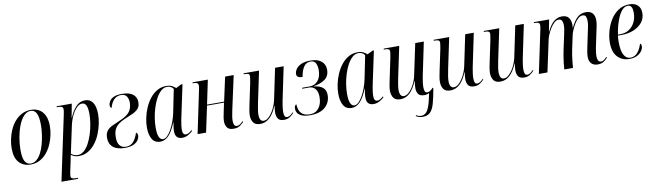

<svg xmlns="http://www.w3.org/2000/svg" viewBox="-41 -1145 6779 1983"><g transform="rotate(-10 3349.0 -153.0)"><path d="M200 10Q126 10 80.5 -39Q35 -88 35 -189Q35 -233 45 -282Q55 -331 75.5 -378Q96 -425 128 -463Q160 -501 203 -523.5Q246 -546 301 -546Q346 -546 383 -525.5Q420 -505 442 -461Q464 -417 464 -347Q464 -304 454 -255Q444 -206 423.5 -159Q403 -112 371.5 -74Q340 -36 297.5 -13Q255 10 200 10ZM203 0Q238 0 265.5 -23.5Q293 -47 313.5 -86.5Q334 -126 347.5 -175.5Q361 -225 368 -277Q375 -329 375 -376Q375 -459 355 -497.5Q335 -536 295 -536Q254 -536 221.5 -500.5Q189 -465 167 -408Q145 -351 133.5 -285Q122 -219 122 -157Q122 -70 143.5 -35Q165 0 203 0Z M625 -434Q629 -454 631.5 -468.5Q634 -483 634 -490Q634 -512 621 -519Q608 -526 581 -526H567L569 -536H727L700 -393H703Q730 -458 769.5 -502Q809 -546 868 -546Q920 -546 948 -504Q976 -462 976 -379Q976 -333 965 -280.5Q954 -228 933 -176.5Q912 -125 879.5 -83Q847 -41 804 -15.5Q761 10 707 10Q680 10 662 3.5Q644 -3 625 -17Q621 0 618.5 12.5Q616 25 614 38L589 155Q587 167 585 178.5Q583 190 583 197Q583 218 597.5 224Q612 230 640 230H658L656 240H482ZM697 -2Q732 -2 762 -28Q792 -54 815 -97Q838 -140 854.5 -192.5Q871 -245 879.5 -299Q888 -353 888 -399Q888 -458 874.5 -488Q861 -518 830 -518Q806 -518 784 -499.5Q762 -481 743 -451Q724 -421 711 -387.5Q698 -354 691 -324L628 -29Q637 -19 654.5 -10.5Q672 -2 697 -2Z M1189 10Q1108 10 1066 -25Q1024 -60 1024 -124Q1024 -173 1047.5 -200Q1071 -227 1110 -244Q1149 -261 1196 -282Q1264 -311 1291.5 -349Q1319 -387 1319 -443Q1319 -481 1301.5 -508Q1284 -535 1244 -535Q1196 -535 1167 -504Q1138 -473 1125 -422Q1109 -425 1109 -450Q1109 -470 1122 -492.5Q1135 -515 1166 -530Q1197 -545 1252 -545Q1332 -545 1369.5 -514Q1407 -483 1407 -432Q1407 -387 1382.5 -361.5Q1358 -336 1317.5 -319Q1277 -302 1229 -281Q1168 -253 1141 -216Q1114 -179 1114 -112Q1114 -56 1137 -28Q1160 0 1202 0Q1251 0 1280.5 -34Q1310 -68 1328 -125Q1334 -123 1339.5 -115.5Q1345 -108 1345 -95Q1345 -71 1330 -47Q1315 -23 1281 -6.5Q1247 10 1189 10Z M1561 10Q1502 10 1475 -36Q1448 -82 1448 -157Q1448 -205 1459 -258Q1470 -311 1492 -362Q1514 -413 1546.5 -454.5Q1579 -496 1622 -521Q1665 -546 1718 -546Q1754 -546 1777.5 -534Q1801 -522 1817 -507L1873 -535H1888L1817 -200Q1814 -185 1809.5 -161.5Q1805 -138 1802 -114.5Q1799 -91 1799 -75Q1799 -18 1834 -18Q1849 -18 1864 -26.5Q1879 -35 1896 -51L1902 -42Q1883 -24 1854 -7Q1825 10 1790 10Q1717 10 1717 -71Q1717 -94 1720.5 -116.5Q1724 -139 1728 -165H1726Q1690 -74 1650 -32Q1610 10 1561 10ZM1593 -11Q1615 -11 1637.5 -33Q1660 -55 1680.5 -91.5Q1701 -128 1717 -172.5Q1733 -217 1742 -261L1791 -503Q1780 -519 1763 -527.5Q1746 -536 1727 -536Q1691 -536 1661.5 -509.5Q1632 -483 1608.5 -439.5Q1585 -396 1569 -344Q1553 -292 1545 -239Q1537 -186 1537 -142Q1537 -72 1552 -41.5Q1567 -11 1593 -11Z M2330 10Q2280 10 2261.5 -17Q2243 -44 2243 -79Q2243 -100 2247 -126Q2251 -152 2258 -182L2277 -273H2099L2041 0H1952L2045 -444Q2048 -459 2050 -471Q2052 -483 2052 -491Q2052 -511 2040 -518.5Q2028 -526 2000 -526H1992L1994 -536H2154L2101 -283H2280L2335 -536H2425L2349 -187Q2341 -148 2336.5 -122Q2332 -96 2332 -73Q2332 -45 2340 -29Q2348 -13 2369 -13Q2386 -13 2400.5 -23Q2415 -33 2432 -51L2438 -43Q2419 -23 2394.5 -6.5Q2370 10 2330 10Z M2858 10Q2813 10 2796 -15Q2779 -40 2779 -76Q2779 -89 2781 -110Q2783 -131 2786 -150H2783Q2751 -71 2708 -31Q2665 9 2609 9Q2557 9 2536.5 -21.5Q2516 -52 2516 -96Q2516 -122 2522.5 -156.5Q2529 -191 2535 -219L2578 -423Q2582 -445 2585.5 -465Q2589 -485 2589 -494Q2589 -513 2578 -519.5Q2567 -526 2541 -526H2527L2529 -536H2691L2623 -213Q2617 -184 2611 -147.5Q2605 -111 2605 -90Q2605 -17 2649 -17Q2674 -17 2696.5 -36Q2719 -55 2738.5 -84.5Q2758 -114 2771.5 -147.5Q2785 -181 2791 -210L2859 -536H2949L2876 -186Q2871 -160 2866.5 -128Q2862 -96 2862 -73Q2862 -44 2869 -28.5Q2876 -13 2894 -13Q2911 -13 2926 -23.5Q2941 -34 2957 -51L2962 -44Q2944 -23 2919 -6.5Q2894 10 2858 10Z M3132 10Q3061 10 3024.5 -15Q2988 -40 2988 -84Q2988 -106 2996 -116Q3004 -126 3010 -126Q3012 -63 3041.5 -31.5Q3071 0 3132 0Q3191 0 3225 -44Q3259 -88 3259 -159Q3259 -214 3235 -244Q3211 -274 3170 -274H3097L3099 -284H3177Q3232 -284 3265.5 -324.5Q3299 -365 3299 -436Q3299 -477 3284.5 -506.5Q3270 -536 3229 -536Q3186 -536 3160 -499.5Q3134 -463 3122 -393Q3061 -393 3061 -434Q3061 -458 3077.5 -484Q3094 -510 3131.5 -528Q3169 -546 3231 -546Q3306 -546 3345.5 -512.5Q3385 -479 3385 -424Q3385 -358 3339 -324Q3293 -290 3220 -280V-277Q3281 -270 3313 -243.5Q3345 -217 3345 -165Q3345 -88 3290.5 -39Q3236 10 3132 10Z M3568 10Q3509 10 3482 -36Q3455 -82 3455 -157Q3455 -205 3466 -258Q3477 -311 3499 -362Q3521 -413 3553.5 -454.5Q3586 -496 3629 -521Q3672 -546 3725 -546Q3761 -546 3784.5 -534Q3808 -522 3824 -507L3880 -535H3895L3824 -200Q3821 -185 3816.5 -161.5Q3812 -138 3809 -114.5Q3806 -91 3806 -75Q3806 -18 3841 -18Q3856 -18 3871 -26.5Q3886 -35 3903 -51L3909 -42Q3890 -24 3861 -7Q3832 10 3797 10Q3724 10 3724 -71Q3724 -94 3727.5 -116.5Q3731 -139 3735 -165H3733Q3697 -74 3657 -32Q3617 10 3568 10ZM3600 -11Q3622 -11 3644.5 -33Q3667 -55 3687.5 -91.5Q3708 -128 3724 -172.5Q3740 -217 3749 -261L3798 -503Q3787 -519 3770 -527.5Q3753 -536 3734 -536Q3698 -536 3668.5 -509.5Q3639 -483 3615.5 -439.5Q3592 -396 3576 -344Q3560 -292 3552 -239Q3544 -186 3544 -142Q3544 -72 3559 -41.5Q3574 -11 3600 -11Z M4276 228Q4252 228 4234 222Q4216 216 4204 208L4207 198Q4217 205 4230.5 210Q4244 215 4260 215Q4286 215 4307 198Q4328 181 4345.5 134.5Q4363 88 4380 -2Q4357 10 4328 10Q4283 10 4266 -15Q4249 -40 4249 -76Q4249 -89 4251 -110Q4253 -131 4256 -150H4253Q4220 -71 4177.5 -31Q4135 9 4079 9Q4027 9 4006.5 -21.5Q3986 -52 3986 -96Q3986 -122 3992.5 -156.5Q3999 -191 4005 -219L4048 -423Q4052 -445 4055.5 -465Q4059 -485 4059 -494Q4059 -513 4048 -519.5Q4037 -526 4011 -526H3996L3999 -536H4161L4093 -213Q4087 -184 4081 -147.5Q4075 -111 4075 -90Q4075 -17 4119 -17Q4143 -17 4166 -36Q4189 -55 4208.5 -84.5Q4228 -114 4241.5 -147.5Q4255 -181 4260 -210L4329 -536H4419L4346 -186Q4341 -160 4336.5 -128Q4332 -96 4332 -73Q4332 -44 4339 -28.5Q4346 -13 4364 -13Q4381 -13 4396 -23.5Q4411 -34 4426 -51L4432 -44Q4415 55 4397.5 115Q4380 175 4351.5 201.5Q4323 228 4276 228Z M4852 10Q4807 10 4790 -15Q4773 -40 4773 -76Q4773 -89 4775 -110Q4777 -131 4780 -150H4777Q4745 -71 4702 -31Q4659 9 4603 9Q4551 9 4530.5 -21.5Q4510 -52 4510 -96Q4510 -122 4516.5 -156.5Q4523 -191 4529 -219L4572 -423Q4576 -445 4579.5 -465Q4583 -485 4583 -494Q4583 -513 4572 -519.5Q4561 -526 4535 -526H4521L4523 -536H4685L4617 -213Q4611 -184 4605 -147.5Q4599 -111 4599 -90Q4599 -17 4643 -17Q4668 -17 4690.5 -36Q4713 -55 4732.5 -84.5Q4752 -114 4765.5 -147.5Q4779 -181 4785 -210L4853 -536H4943L4870 -186Q4865 -160 4860.5 -128Q4856 -96 4856 -73Q4856 -44 4863 -28.5Q4870 -13 4888 -13Q4905 -13 4920 -23.5Q4935 -34 4951 -51L4956 -44Q4938 -23 4913 -6.5Q4888 10 4852 10Z M5377 10Q5332 10 5315 -15Q5298 -40 5298 -76Q5298 -89 5300 -110Q5302 -131 5305 -150H5302Q5270 -71 5227 -31Q5184 9 5128 9Q5076 9 5055.5 -21.5Q5035 -52 5035 -96Q5035 -122 5041.5 -156.5Q5048 -191 5054 -219L5097 -423Q5101 -445 5104.5 -465Q5108 -485 5108 -494Q5108 -513 5097 -519.5Q5086 -526 5060 -526H5046L5048 -536H5210L5142 -213Q5136 -184 5130 -147.5Q5124 -111 5124 -90Q5124 -17 5168 -17Q5193 -17 5215.5 -36Q5238 -55 5257.5 -84.5Q5277 -114 5290.5 -147.5Q5304 -181 5310 -210L5378 -536H5468L5395 -186Q5390 -160 5385.5 -128Q5381 -96 5381 -73Q5381 -44 5388 -28.5Q5395 -13 5413 -13Q5430 -13 5445 -23.5Q5460 -34 5476 -51L5481 -44Q5463 -23 5438 -6.5Q5413 10 5377 10Z M6148 9Q6104 9 6081 -16.5Q6058 -42 6058 -85Q6058 -110 6063 -139Q6068 -168 6075 -200L6102 -328Q6108 -354 6115 -389Q6122 -424 6122 -452Q6122 -474 6115 -495.5Q6108 -517 6079 -517Q6056 -517 6034 -497.5Q6012 -478 5994.5 -449.5Q5977 -421 5964.5 -392.5Q5952 -364 5947 -345L5915 -197Q5909 -169 5903.5 -134Q5898 -99 5894.5 -63.5Q5891 -28 5889 0H5798Q5799 -29 5803.5 -66.5Q5808 -104 5814.5 -142.5Q5821 -181 5828 -213L5853 -328Q5860 -362 5866.5 -393.5Q5873 -425 5873 -452Q5873 -474 5864.5 -495.5Q5856 -517 5828 -517Q5805 -517 5782.5 -496.5Q5760 -476 5741.5 -446Q5723 -416 5710 -386Q5697 -356 5693 -336L5621 0H5531L5625 -445Q5628 -459 5630 -471.5Q5632 -484 5632 -492Q5632 -513 5620 -519.5Q5608 -526 5581 -526H5571L5573 -536H5733L5709 -411H5711Q5747 -486 5785 -515Q5823 -544 5866 -544Q5918 -544 5939 -514.5Q5960 -485 5960 -440Q5960 -433 5959.5 -425Q5959 -417 5958 -409H5960Q5996 -483 6032 -513.5Q6068 -544 6118 -544Q6166 -544 6188.5 -517.5Q6211 -491 6211 -445Q6211 -415 6204.5 -383.5Q6198 -352 6192 -325L6158 -163Q6153 -139 6150.5 -116.5Q6148 -94 6148 -78Q6148 -49 6157 -32Q6166 -15 6187 -15Q6204 -15 6217.5 -25Q6231 -35 6247 -52L6253 -44Q6232 -20 6208 -5.5Q6184 9 6148 9Z M6480 10Q6405 10 6357 -40Q6309 -90 6309 -191Q6309 -246 6325.5 -308Q6342 -370 6375 -424Q6408 -478 6458.5 -512Q6509 -546 6576 -546Q6632 -546 6662.5 -516.5Q6693 -487 6693 -434Q6693 -378 6659.5 -336.5Q6626 -295 6569 -271.5Q6512 -248 6440 -248H6404Q6402 -239 6401 -217.5Q6400 -196 6400 -180Q6400 -92 6424 -46.5Q6448 -1 6492 -1Q6538 -1 6568 -36.5Q6598 -72 6614 -126Q6620 -124 6624 -117.5Q6628 -111 6628 -97Q6628 -75 6611.5 -50Q6595 -25 6562 -7.5Q6529 10 6480 10ZM6430 -258Q6484 -258 6523.5 -284Q6563 -310 6584.5 -354Q6606 -398 6606 -453Q6606 -495 6594 -514.5Q6582 -534 6557 -534Q6521 -534 6491.5 -497.5Q6462 -461 6440 -398.5Q6418 -336 6406 -258Z"/></g></svg>

Font: Noto Serif Display Condensed
Style: Italic
Weight: 400
Width: 3
Italic angle: -12°
Designer: Monotype Design Team
Foundry: Monotype Imaging Inc.
Version: Version 2.009